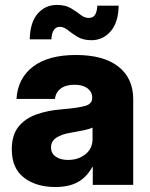

<svg xmlns="http://www.w3.org/2000/svg" viewBox="-20 -750 607 779"><path d="M204.6 8.8Q127 8.8 77.4 -29.1Q27.8 -66.9 27.8 -144Q27.8 -202.1 54.9 -235.8Q82 -269.5 127.4 -285.6Q172.9 -301.8 228 -306.2Q297.4 -312 325.7 -320.3Q354 -328.6 354 -352.1V-354.5Q354 -377.4 334.7 -391.8Q315.4 -406.2 282.2 -406.2Q247.1 -406.2 226.3 -390.6Q205.6 -375 203.1 -348.6H46.9Q52.2 -432.6 114 -479.7Q175.8 -526.9 288.1 -526.9Q400.4 -526.9 460.4 -479.7Q520.5 -432.6 520.5 -347.2V0H356.4V-72.3H354.5Q331.5 -30.8 295.4 -11Q259.3 8.8 204.6 8.8ZM255.9 -101.1Q297.9 -101.1 326.7 -124.3Q355.5 -147.5 355.5 -185.5V-232.4Q342.3 -226.1 318.8 -221.2Q295.4 -216.3 264.2 -210.9Q230.5 -205.6 208.7 -191.4Q187 -177.2 187 -151.9Q187 -127.9 206.1 -114.5Q225.1 -101.1 255.9 -101.1ZM351.1 -586.9Q317.4 -586.9 294.9 -600.3Q272.5 -613.8 255.9 -627.4Q239.3 -641.1 222.7 -641.1Q206.5 -641.1 198 -627.4Q189.5 -613.8 188.5 -590.3H100.6Q102.1 -659.2 132.8 -694.6Q163.6 -730 210.9 -730Q245.1 -730 267.3 -716.8Q289.6 -703.6 306.2 -690.4Q322.8 -677.2 339.4 -677.2Q357.9 -677.2 365.7 -689.9Q373.5 -702.6 375 -727.1H461.4Q460.4 -659.2 429 -623Q397.5 -586.9 351.1 -586.9Z"/></svg>

Font: Inter Display ExtraBold
Style: Regular
Weight: 800
Designer: Rasmus Andersson
Foundry: rsms
Version: Version 4.000;git-a52131595